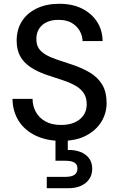

<svg xmlns="http://www.w3.org/2000/svg" viewBox="-20 -732 630 1014"><path d="M303 12Q227 12 169 -15.5Q111 -43 79 -93Q47 -143 46 -210H152Q152 -172 169.5 -140.5Q187 -109 220.5 -90.5Q254 -72 303 -72Q345 -72 375.5 -86Q406 -100 422 -124.5Q438 -149 438 -181Q438 -217 422 -240.5Q406 -264 377.5 -280Q349 -296 312.5 -308Q276 -320 234 -334Q149 -362 108.5 -405Q68 -448 68 -517Q68 -576 95.5 -619.5Q123 -663 174 -687.5Q225 -712 293 -712Q362 -712 412.5 -687Q463 -662 492 -618Q521 -574 522 -515H416Q416 -542 401.5 -568Q387 -594 359.5 -610.5Q332 -627 291 -627Q256 -628 229 -616Q202 -604 187 -581Q172 -558 172 -526Q172 -494 186 -474.5Q200 -455 225.5 -441Q251 -427 286 -415.5Q321 -404 363 -390Q414 -373 455 -348.5Q496 -324 519.5 -285.5Q543 -247 543 -187Q543 -135 516 -90Q489 -45 436 -16.5Q383 12 303 12ZM227 262V202H326Q358 202 373.5 191Q389 180 389 158Q389 137 373.5 127Q358 117 326 117H273V-5H338V60Q374 59 403.5 70Q433 81 450 103.5Q467 126 467 160Q467 192 450.5 215Q434 238 406 250Q378 262 343 262Z"/></svg>

Font: DM Sans 12pt Medium
Style: Regular
Weight: 500
Version: Version 4.004;gftools[0.9.30]